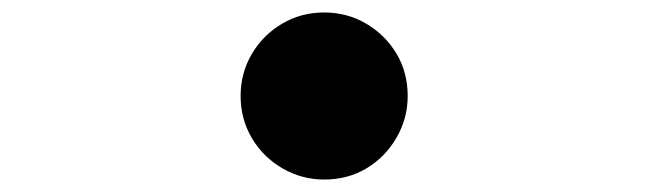

<svg xmlns="http://www.w3.org/2000/svg" viewBox="-20 -534 1040 308"><path d="M500 -514Q537 -514 567.5 -496Q598 -478 616 -448Q634 -418 634 -380Q634 -344 616 -313Q598 -282 568 -264Q538 -246 500 -246Q464 -246 433 -264Q402 -282 384 -312.5Q366 -343 366 -380Q366 -417 384 -447.5Q402 -478 432.5 -496Q463 -514 500 -514Z"/></svg>

Font: Noto Sans JP ExtraBold
Style: Regular
Weight: 800
Designer: Ryoko NISHIZUKA  (kana, bopomofo & ideographs); Paul D. Hunt (Latin, Greek & Cyrillic); Sandoll Communications , Soo-you
Foundry: Adobe
Version: Version 2.004-H2;hotconv 1.0.118;makeotfexe 2.5.65603